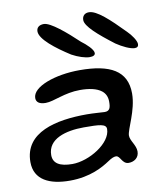

<svg xmlns="http://www.w3.org/2000/svg" viewBox="-86 -795 786 920"><g transform="rotate(-10 307.0 -334.5)"><path d="M596.5 -517C609 -517 614.5 -523.5 614.5 -533.5C614.5 -550.5 593.5 -580.5 573 -600.5C503.5 -671.5 447 -724.5 409 -724.5C388 -724.5 376 -712 376 -692C376 -662 431 -613.5 508 -555C537.5 -535 575 -517 596.5 -517ZM375.5 -512C393.5 -512 403 -517 403 -527.5C403 -545 371.5 -574 347 -592C289.5 -646.5 219 -706.5 186.5 -706.5C165 -706.5 150.5 -696.5 150.5 -676.5C150.5 -638.5 220 -584.5 290.5 -539.5C320.5 -523 355 -512 375.5 -512ZM180 54.5C280.5 54.5 344 17 377 -5C396 -18 407.5 -22 417 -22C437.5 -22 440 19.5 472 19.5C498 19.5 523 4 523 -27.5C523 -58.5 495.5 -83.5 495.5 -109C495.5 -139 545.5 -223 545.5 -305.5C545.5 -416.5 464.5 -459 317 -459C197 -459 84.5 -419 84.5 -364C84.5 -344 99.5 -332.5 130.5 -332.5C171 -332.5 225.5 -365 302.5 -365C346 -365 383 -357.5 406 -339.5C421.5 -327.5 430.5 -310 430.5 -286C430.5 -257 426 -240.5 401 -240.5C394 -240.5 346 -244.5 314 -244.5C164.5 -244.5 8.5 -211 8.5 -66C8.5 21 81.5 54.5 180 54.5ZM205.5 -22C144.5 -22 112.5 -41 112.5 -81.5C112.5 -160.5 201 -185.5 289.5 -185.5C365.5 -185.5 398 -183.5 398 -158.5C398 -89.5 287 -22 205.5 -22Z"/></g></svg>

Font: Gluten
Style: Italic
Weight: 400
Italic angle: -13°
Designer: Tyler Finck
Foundry: Etcetera Type Company
Version: Version 0.920